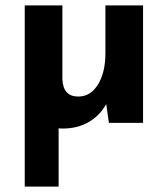

<svg xmlns="http://www.w3.org/2000/svg" viewBox="-20 -457 624 714"><path d="M512 -437V0H385L375 -70Q352 -28 310.5 -3.5Q269 21 213 21Q203 21 198 20V237H72V-437H212V-162Q215 -98 271 -98Q317 -98 344.5 -143Q372 -188 372 -259V-437Z"/></svg>

Font: Josefin Sans
Style: Bold
Weight: 700
Designer: Santiago Orozco
Foundry: Typemade
Version: Version 2.000